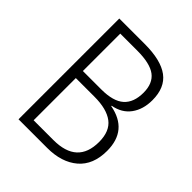

<svg xmlns="http://www.w3.org/2000/svg" viewBox="-198 -838 962 962"><g transform="rotate(45 283.0 -357.0)"><path d="M271 -714Q386 -714 442 -672.5Q498 -631 498 -542Q498 -477 466 -433Q434 -389 373 -378V-375Q517 -348 517 -202Q517 -103 456.5 -51.5Q396 0 294 0H91V-714ZM278 -399Q363 -399 401.5 -433.5Q440 -468 440 -537Q440 -603 399.5 -633.5Q359 -664 268 -664H148V-399ZM148 -349V-50H288Q457 -50 457 -205Q457 -281 412 -315Q367 -349 280 -349Z"/></g></svg>

Font: Noto Sans Lao SemiCondensed Light
Style: Regular
Weight: 300
Width: 4
Designer: Monotype Design Team
Foundry: Monotype Imaging Inc.
Version: Version 2.003; ttfautohint (v1.8.4.7-5d5b)